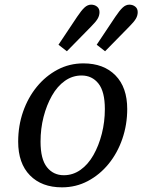

<svg xmlns="http://www.w3.org/2000/svg" viewBox="-20 -792 611 824"><path d="M246 12Q159 12 108.5 -39.5Q58 -91 58 -184Q58 -252 79 -312.5Q100 -373 138 -419.5Q176 -466 227 -493Q278 -520 338 -520Q425 -520 475.5 -468.5Q526 -417 526 -324Q526 -257 505 -196Q484 -135 446 -88.5Q408 -42 357 -15Q306 12 246 12ZM254 -40Q293 -40 325.5 -63Q358 -86 381 -126.5Q404 -167 417 -218Q430 -269 430 -324Q430 -399 402.5 -433.5Q375 -468 330 -468Q291 -468 258.5 -445Q226 -422 203 -381.5Q180 -341 167 -290.5Q154 -240 154 -184Q154 -109 181.5 -74.5Q209 -40 254 -40ZM231 -600 311 -720Q329 -747 342.5 -759.5Q356 -772 371 -772Q386 -772 396.5 -763.5Q407 -755 407 -740Q407 -725 399 -711.5Q391 -698 371 -678L267 -572ZM395 -600 475 -720Q493 -747 506.5 -759.5Q520 -772 535 -772Q550 -772 560.5 -763.5Q571 -755 571 -740Q571 -725 563 -711.5Q555 -698 535 -678L431 -572Z"/></svg>

Font: Source Serif 4 Caption
Style: Italic
Weight: 400
Italic angle: -12°
Designer: Frank Grießhammer
Foundry: Adobe Systems Incorporated
Version: Version 4.004;hotconv 1.0.117;makeotfexe 2.5.65602